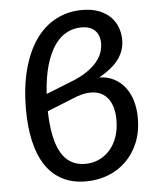

<svg xmlns="http://www.w3.org/2000/svg" viewBox="-52 -771 673 822"><g transform="rotate(-5 284.0 -360.0)"><path d="M55 0ZM491.5 -583Q491.5 -539 465.2 -502Q439 -465 380 -431.5Q415 -430.5 442.8 -416Q470.5 -401.5 489.8 -376.8Q509 -352 519 -318Q529 -284 529 -244Q529 -185.5 509.8 -138.8Q490.5 -92 457.5 -59.8Q424.5 -27.5 380 -10.2Q335.5 7 284.5 7Q226 7 182.8 -15.8Q139.5 -38.5 111.2 -81.2Q83 -124 69 -184.8Q55 -245.5 55 -321.5Q55 -421 75.8 -496.5Q96.5 -572 133.2 -623Q170 -674 220.8 -699.8Q271.5 -725.5 331 -725.5Q374.5 -725.5 405 -713Q435.5 -700.5 454.8 -680.2Q474 -660 482.8 -634.5Q491.5 -609 491.5 -583ZM147.5 -306.5Q149 -243.5 158.8 -198.5Q168.5 -153.5 186.2 -124.5Q204 -95.5 229.5 -81.8Q255 -68 288 -68Q320.5 -68 347.8 -80.8Q375 -93.5 395 -116.5Q415 -139.5 426 -172Q437 -204.5 437 -244.5Q437 -284 425 -312.5Q413 -341 390.5 -355.8Q368 -370.5 335.5 -370.2Q303 -370 262 -352.5ZM321 -651.5Q288 -651.5 258.8 -636.2Q229.5 -621 206.5 -588Q183.5 -555 168.5 -503.8Q153.5 -452.5 149 -380.5L266 -427Q304.5 -443 330.2 -461.2Q356 -479.5 371.5 -498.8Q387 -518 393.5 -537.8Q400 -557.5 400 -577Q400 -611.5 380.2 -631.5Q360.5 -651.5 321 -651.5Z"/></g></svg>

Font: Lato Medium
Style: Regular
Weight: 500
Designer: Lukasz Dziedzic
Foundry: tyPoland Lukasz Dziedzic
Version: Version 2.006; 2014-01-15